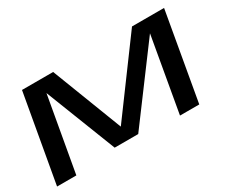

<svg xmlns="http://www.w3.org/2000/svg" viewBox="-110 -978 1504 1281"><g transform="rotate(-30 642.0 -337.5)"><path d="M18.5 0H167L269 -575.5L481 -32.5H662.5L1066.5 -575.5L965.5 0H1114L1232.5 -675H985.5L587 -134H586.5L378 -675H138Z"/></g></svg>

Font: Anybody ExtraExpanded Medium
Style: Italic
Weight: 500
Width: 8
Italic angle: -10°
Version: Version 1.113;gftools[0.9.25]